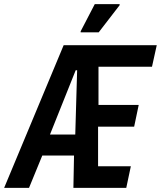

<svg xmlns="http://www.w3.org/2000/svg" viewBox="-58 -906 776 926"><path d="M-38 0 249 -688H698L675 -584H417V-400H611L589 -295H415V-104H573L551 0H296L299 -156H146L82 0ZM183 -257H305L314 -567H307ZM331 -750V-755L399 -886H519V-881L418 -750Z"/></svg>

Font: Saira Condensed SemiBold
Style: Italic
Weight: 600
Width: 3
Italic angle: -12°
Designer: Hector Gatti with collaboration of the Omnibus-Type team
Foundry: Omnibus-Type
Version: Version 1.101